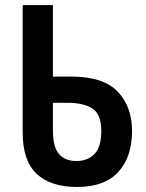

<svg xmlns="http://www.w3.org/2000/svg" viewBox="-20 -734 580 762"><path d="M286 8Q181 8 125.5 -44Q70 -96 70 -209V-714H190V-430H265Q390 -430 447 -370.5Q504 -311 504 -214Q504 -111 449.5 -51.5Q395 8 286 8ZM283 -95Q328 -95 355 -123Q382 -151 382 -214Q382 -281 346.5 -303.5Q311 -326 249 -326H190V-216Q190 -151 214 -123Q238 -95 283 -95Z"/></svg>

Font: Noto Sans Condensed SemiBold
Style: Regular
Weight: 600
Width: 3
Designer: Monotype Design Team
Foundry: Monotype Imaging Inc.
Version: Version 2.013; ttfautohint (v1.8.4.7-5d5b)